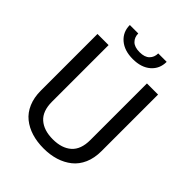

<svg xmlns="http://www.w3.org/2000/svg" viewBox="-248 -1020 1162 1162"><g transform="rotate(45 333.0 -439.5)"><path d="M74.2 -226.1V-710.9H169.4V-226.1Q169.4 -146 213.1 -107.4Q256.8 -68.8 333.5 -68.8Q410.6 -68.8 454.1 -107.4Q497.6 -146 497.6 -226.1V-710.9H592.8V-226.1Q592.8 -167 572.8 -121.3Q552.7 -75.7 517.1 -47.4Q481.4 -19 435.1 -4.6Q388.7 9.8 333.5 9.8Q276.9 9.8 230.2 -4.6Q183.6 -19 148.4 -47.4Q113.3 -75.7 93.8 -121.3Q74.2 -167 74.2 -226.1ZM174.3 -887.7H246.6Q246.6 -855 267.6 -834Q288.6 -813 332.5 -813Q375.5 -813 396.5 -834Q417.5 -855 417.5 -887.7H489.7Q489.7 -828.1 447.3 -791.3Q404.8 -754.4 332.5 -754.4Q260.3 -754.4 217.3 -791.3Q174.3 -828.1 174.3 -887.7Z"/></g></svg>

Font: Bert Sans Medium
Style: Regular
Weight: 500
Designer: Christian Robertson, Adam Twardoch, & Cristiano Sobral
Foundry: Google
Version: Version 12.135;January 10, 2020;FontCreator 12.0.0.2547 64-b